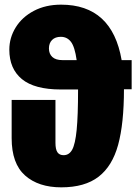

<svg xmlns="http://www.w3.org/2000/svg" viewBox="-20 -784 595 824"><path d="M545 -401H512Q512 -254 487 -162.5Q462 -71 403 -25.5Q344 20 243 20Q145 20 87.5 -31Q30 -82 30 -191V-355H218V-171Q218 -143 226.5 -130.5Q235 -118 253 -118Q277 -118 290 -142Q303 -166 309 -226.5Q315 -287 315 -399V-400H241Q128 -400 74 -444.5Q20 -489 20 -571Q20 -622 47.5 -666.5Q75 -711 125.5 -737.5Q176 -764 242 -764Q461 -764 502 -526H545ZM309 -526Q301 -583 284.5 -604.5Q268 -626 241 -626Q217 -626 203.5 -612.5Q190 -599 190 -576Q190 -553 204.5 -539.5Q219 -526 248 -526Z"/></svg>

Font: FiraGO Heavy
Style: Regular
Weight: 900
Designer: bBox Type
Foundry: bBox Type GmbH
Version: Version 1.001